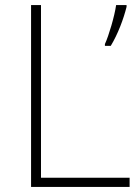

<svg xmlns="http://www.w3.org/2000/svg" viewBox="-20 -734 550 754"><path d="M102 0H489V-36H141V-714H102ZM477 -707V-714H436C430 -671 407 -593 392 -561V-554H415C443 -600 465 -659 477 -707Z"/></svg>

Font: Noto Sans Meetei Mayek ExtraLight
Style: Regular
Weight: 200
Designer: Monotype Design Team and Neelakash Kshetrimayum
Foundry: Monotype Imaging Inc.
Version: Version 2.002